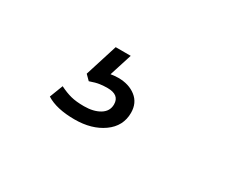

<svg xmlns="http://www.w3.org/2000/svg" viewBox="-47 -158 593 487"><g transform="rotate(30 250.0 85.5)"><path d="M186 191Q133 191 103 172L118 133Q136 142 151.5 146Q167 150 190 150Q218 150 236 139Q254 128 254 108Q254 80 219 80Q208 80 197 81.5Q186 83 169 89L155 75L185 -20H229L208 46Q220 44 230 44Q261 44 281.5 60Q302 76 302 105Q302 144 269 167.5Q236 191 186 191Z"/></g></svg>

Font: Mulish Light
Style: Italic
Weight: 300
Italic angle: -9°
Designer: Vernon Adams
Foundry: Vernon Adams
Version: Version 3.603; ttfautohint (v1.8.3)